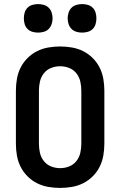

<svg xmlns="http://www.w3.org/2000/svg" viewBox="-20 -910 590 942"><path d="M275 12Q246 12 217 7Q188 2 162 -11Q136 -24 115 -45Q94 -66 81 -92Q68 -118 63 -147Q58 -176 58 -205V-465Q58 -494 63 -523Q68 -552 81 -578Q94 -604 115 -625Q136 -646 162 -659Q188 -672 217 -677Q246 -682 275 -682Q304 -682 333 -677Q362 -672 388 -659Q414 -646 435 -625Q456 -604 469 -578Q482 -552 487 -523Q492 -494 492 -465V-205Q492 -176 487 -147Q482 -118 469 -92Q456 -66 435 -45Q414 -24 388 -11Q362 2 333 7Q304 12 275 12ZM275 -85Q298 -85 319.5 -93.5Q341 -102 355 -120Q369 -138 374 -160Q379 -182 379 -205V-465Q379 -488 374 -510Q369 -532 355 -550Q341 -568 319.5 -576.5Q298 -585 275 -585Q252 -585 230.5 -576.5Q209 -568 195 -550Q181 -532 176 -510Q171 -488 171 -465V-205Q171 -182 176 -160Q181 -138 195 -120Q209 -102 230.5 -93.5Q252 -85 275 -85ZM383 -750Q369 -750 355 -754Q341 -758 331 -768Q321 -778 316.5 -792Q312 -806 312 -820Q312 -834 316.5 -848Q321 -862 331 -872Q341 -882 355 -886Q369 -890 383 -890Q397 -890 411 -886Q425 -882 435 -872Q445 -862 449 -848Q453 -834 453 -820Q453 -806 449 -792Q445 -778 435 -768Q425 -758 411 -754Q397 -750 383 -750ZM167 -750Q153 -750 139 -754Q125 -758 115 -768Q105 -778 101 -792Q97 -806 97 -820Q97 -834 101 -848Q105 -862 115 -872Q125 -882 139 -886Q153 -890 167 -890Q181 -890 195 -886Q209 -882 219 -872Q229 -862 233.5 -848Q238 -834 238 -820Q238 -806 233.5 -792Q229 -778 219 -768Q209 -758 195 -754Q181 -750 167 -750Z"/></svg>

Font: Lode
Style: Bold
Weight: 700
Monospace: yes
Designer: Belleve Invis
Foundry: Belleve Invis
Version: Version 29.2.0; ttfautohint (v1.8.3)